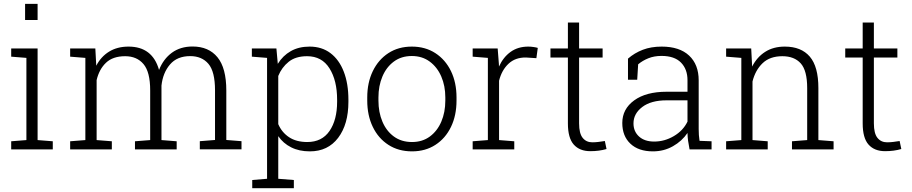

<svg xmlns="http://www.w3.org/2000/svg" viewBox="-20 -782 4775 1005"><path d="M38.6 0V-42.5L118.2 -48.8V-479L38.6 -485.4V-528.3H176.8V-48.8L256.3 -42.5V0ZM111.3 -677.2V-761.7H176.8V-677.2Z M347.2 0V-42.5L426.8 -48.8V-479L347.2 -485.4V-528.3H479L483.9 -438Q508.3 -485.4 551 -511.7Q593.8 -538.1 652.8 -538.1Q777.8 -538.1 812.5 -416Q835 -473.1 879.6 -505.9Q924.3 -538.6 987.8 -538.6Q1072.3 -538.6 1118.4 -482.2Q1164.6 -425.8 1164.6 -308.1V-49.3L1244.1 -43V-0.5H1025.9V-43L1105.5 -49.3V-309.1Q1105.5 -407.2 1071 -447.8Q1036.6 -488.3 975.6 -488.3Q907.2 -488.3 869.9 -444.6Q832.5 -400.9 825.2 -334V-48.8L904.8 -42.5V0H686.5V-42.5L766.1 -48.8V-309.1Q766.1 -405.3 731.2 -446.5Q696.3 -487.8 635.3 -487.8Q570.8 -487.8 534.9 -453.6Q499 -419.4 485.8 -362.8V-48.8L565.4 -42.5V0Z M1300.3 203.1V160.2L1377.9 153.8V-479L1298.3 -485.4V-528.3H1426.8L1434.1 -447.8Q1460.4 -490.7 1502.2 -514.4Q1543.9 -538.1 1600.6 -538.1Q1664.6 -538.1 1710 -503.7Q1755.4 -469.2 1779.5 -406.7Q1803.7 -344.2 1803.7 -259.8V-249.5Q1803.7 -131.3 1750 -60.5Q1696.3 10.3 1602.1 10.3Q1545.9 10.3 1504.2 -10.7Q1462.4 -31.7 1436.5 -69.3V153.8L1518.1 160.2V203.1ZM1588.4 -38.6Q1665 -38.6 1704.8 -96.4Q1744.6 -154.3 1744.6 -249.5V-259.8Q1744.6 -360.8 1704.6 -424.3Q1664.6 -487.8 1587.4 -487.8Q1527.3 -487.8 1491 -458.5Q1454.6 -429.2 1436.5 -384.3V-132.3Q1455.1 -88.9 1493.2 -63.7Q1531.2 -38.6 1588.4 -38.6Z M2136.7 10.3Q2065.9 10.3 2013.2 -23.7Q1960.4 -57.6 1931.4 -117.7Q1902.3 -177.7 1902.3 -255.9V-272Q1902.3 -349.6 1931.4 -409.7Q1960.4 -469.7 2012.9 -503.9Q2065.4 -538.1 2135.7 -538.1Q2206.1 -538.1 2258.8 -503.9Q2311.5 -469.7 2340.6 -409.7Q2369.6 -349.6 2369.6 -272V-255.9Q2369.6 -177.7 2340.6 -117.7Q2311.5 -57.6 2259 -23.7Q2206.5 10.3 2136.7 10.3ZM2136.7 -38.6Q2190.9 -38.6 2230 -67.4Q2269 -96.2 2290 -145.3Q2311 -194.3 2311 -255.9V-272Q2311 -332.5 2289.8 -381.6Q2268.6 -430.7 2229.2 -459.7Q2189.9 -488.8 2135.7 -488.8Q2080.6 -488.8 2041.5 -459.7Q2002.4 -430.7 1981.7 -381.6Q1960.9 -332.5 1960.9 -272V-255.9Q1960.9 -194.3 1981.7 -145.3Q2002.4 -96.2 2041.7 -67.4Q2081.1 -38.6 2136.7 -38.6Z M2454.1 0V-42.5L2533.7 -48.8V-479L2454.1 -485.4V-528.3H2585L2591.3 -447.8L2591.8 -433.6Q2614.3 -482.9 2652.8 -510.5Q2691.4 -538.1 2745.1 -538.1Q2758.3 -538.1 2773.2 -535.9Q2788.1 -533.7 2794.9 -531.2L2787.6 -477.5L2733.4 -481Q2677.2 -481.9 2641.6 -448.2Q2606 -414.6 2592.3 -359.4V-48.8L2671.9 -42.5V0Z M3069.8 9.3Q3014.2 9.3 2983.4 -25.1Q2952.6 -59.6 2952.6 -136.2V-481H2861.3V-528.3H2952.6V-664.1H3011.2V-528.3H3134.3V-481H3011.2V-136.2Q3011.2 -83.5 3030 -60.3Q3048.8 -37.1 3080.1 -37.1Q3096.2 -37.1 3112.5 -39.1Q3128.9 -41 3146 -43.9L3154.8 -2Q3116.7 9.3 3069.8 9.3Z M3397.5 10.3Q3322.3 10.3 3279.8 -29.8Q3237.3 -69.8 3237.3 -138.2Q3237.3 -211.4 3299.6 -256.6Q3361.8 -301.8 3469.2 -301.8H3578.6V-362.3Q3578.6 -419.9 3544.4 -454.6Q3510.3 -489.3 3442.4 -489.3Q3403.8 -489.3 3373.3 -476.8Q3342.8 -464.4 3320.3 -445.3L3315.4 -364.7H3267.1V-475.1Q3301.3 -504.9 3344.7 -521.5Q3388.2 -538.1 3443.4 -538.1Q3536.6 -538.1 3586.9 -491.2Q3637.2 -444.3 3637.2 -361.3V-106.4Q3637.2 -90.8 3638.2 -75.4Q3639.2 -60.1 3641.6 -44.9L3704.6 -42.5V0H3589.4Q3584 -28.8 3581.5 -46.4Q3579.1 -64 3578.6 -85.9Q3549.8 -43.5 3502.4 -16.6Q3455.1 10.3 3397.5 10.3ZM3404.3 -41Q3458.5 -41 3507.1 -69.6Q3555.7 -98.1 3578.6 -145.5V-256.8H3468.8Q3387.7 -256.8 3341.8 -221.9Q3295.9 -187 3295.9 -136.2Q3295.9 -93.8 3325 -67.4Q3354 -41 3404.3 -41Z M3780.8 0V-42.5L3860.4 -48.8V-479L3780.8 -485.4V-528.3H3912.1L3917 -433.6Q3942.4 -483.4 3985.4 -510.7Q4028.3 -538.1 4087.9 -538.1Q4173.8 -538.1 4218.8 -485.6Q4263.7 -433.1 4263.7 -321.3V-48.8L4343.3 -42.5V0H4125.5V-42.5L4205.1 -48.8V-320.8Q4205.1 -412.6 4171.4 -450.2Q4137.7 -487.8 4075.2 -487.8Q4009.8 -487.8 3971.7 -451.2Q3933.6 -414.6 3918.9 -355.5V-48.8L3998.5 -42.5V0Z M4612.8 9.3Q4557.1 9.3 4526.4 -25.1Q4495.6 -59.6 4495.6 -136.2V-481H4404.3V-528.3H4495.6V-664.1H4554.2V-528.3H4677.2V-481H4554.2V-136.2Q4554.2 -83.5 4573 -60.3Q4591.8 -37.1 4623 -37.1Q4639.2 -37.1 4655.5 -39.1Q4671.9 -41 4689 -43.9L4697.8 -2Q4659.7 9.3 4612.8 9.3Z"/></svg>

Font: Roboto Slab Light
Style: Regular
Weight: 300
Designer: Google
Version: Version 2.000; ttfautohint (v1.8.1.43-b0c9)